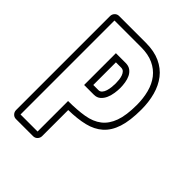

<svg xmlns="http://www.w3.org/2000/svg" viewBox="-204 -834 948 948"><g transform="rotate(45 270.0 -360.0)"><path d="M258 -720Q316 -720 357.5 -701Q399 -682 425 -648.5Q451 -615 463.5 -569.5Q476 -524 476 -471Q476 -393 460 -344Q444 -295 412 -266.5Q380 -238 332.5 -226.5Q285 -215 222 -214V-32Q222 -19 213 -9.5Q204 0 190 0H71Q58 0 49 -9.5Q40 -19 40 -32V-688Q40 -701 49 -710.5Q58 -720 71 -720ZM222 -389H258Q269 -389 276.5 -397.5Q284 -406 288 -419Q292 -432 293.5 -446.5Q295 -461 295 -473Q295 -485 293.5 -498Q292 -511 288 -522Q284 -533 277 -540Q270 -547 258 -547H222ZM190 -579H258Q279 -579 292.5 -569Q306 -559 313.5 -543.5Q321 -528 324 -509Q327 -490 327 -473Q327 -456 324 -436Q321 -416 313.5 -398.5Q306 -381 292.5 -369Q279 -357 258 -357H190ZM71 -688V-32H190V-245Q253 -245 301 -253Q349 -261 380.5 -285.5Q412 -310 428 -354.5Q444 -399 444 -471Q444 -517 433.5 -557Q423 -597 400.5 -626Q378 -655 342.5 -671.5Q307 -688 258 -688Z"/></g></svg>

Font: Lichte PostBus
Style: Regular
Weight: 400
Designer: Peter Wiegel
Version: Version 1.001